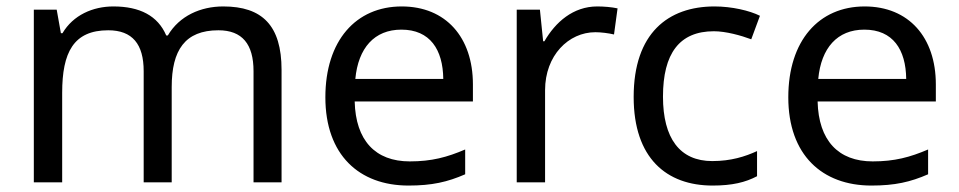

<svg xmlns="http://www.w3.org/2000/svg" viewBox="-20 -566 2976 596"><path d="M673 -546C603 -546 537 -517 501 -456H496C470 -517 414 -546 332 -546C268 -546 207 -519 174 -463H169L156 -536H85V0H173V-278C173 -403 208 -472 316 -472C391 -472 426 -429 426 -345V0H513V-296C513 -410 554 -472 658 -472C732 -472 767 -429 767 -345V0H854V-349C854 -487 794 -546 673 -546Z M1227 -546C1085 -546 990 -440 990 -264C990 -85 1095 10 1248 10C1321 10 1369 -1 1424 -25V-102C1368 -78 1320 -65 1252 -65C1145 -65 1084 -130 1081 -251H1448V-304C1448 -450 1364 -546 1227 -546ZM1226 -474C1315 -474 1355 -412 1356 -321H1083C1092 -417 1142 -474 1226 -474Z M1834 -546C1759 -546 1704 -497 1670 -438H1666L1656 -536H1584V0H1672V-286C1672 -394 1745 -466 1828 -466C1846 -466 1869 -463 1886 -459L1897 -540C1879 -544 1854 -546 1834 -546Z M2192 10C2253 10 2294 0 2330 -19V-97C2293 -80 2249 -66 2191 -66C2090 -66 2038 -137 2038 -266C2038 -400 2089 -469 2196 -469C2233 -469 2280 -456 2312 -444L2339 -517C2307 -533 2252 -546 2198 -546C2054 -546 1947 -463 1947 -265C1947 -75 2049 10 2192 10Z M2664 -546C2522 -546 2427 -440 2427 -264C2427 -85 2532 10 2685 10C2758 10 2806 -1 2861 -25V-102C2805 -78 2757 -65 2689 -65C2582 -65 2521 -130 2518 -251H2885V-304C2885 -450 2801 -546 2664 -546ZM2663 -474C2752 -474 2792 -412 2793 -321H2520C2529 -417 2579 -474 2663 -474Z"/></svg>

Font: Noto Sans Brahmi
Style: Regular
Weight: 400
Designer: Monotype Design Team
Foundry: Monotype Imaging Inc.
Version: Version 2.004